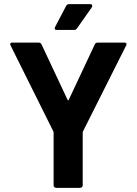

<svg xmlns="http://www.w3.org/2000/svg" viewBox="-20 -905 657 924"><path d="M250 -1Q245 -1 241.5 -4.5Q238 -8 238 -13V-266Q238 -270 237 -272L31 -686Q29 -690 29 -692Q29 -700 40 -700H166Q176 -700 180 -691L305 -425Q307 -422 308 -422Q310 -422 311 -425L436 -691Q440 -700 450 -700H578Q585 -700 587 -697.5Q589 -695 589 -693Q589 -690 587 -686L379 -272Q378 -270 378 -266V-13Q378 -8 374.5 -4.5Q371 -1 366 -1ZM253 -761Q246 -761 244.5 -764Q243 -767 243 -769Q243 -771 245 -775L298 -876Q302 -885 313 -885H414Q421 -885 422.5 -882Q424 -879 424 -877Q424 -874 422 -870L351 -769Q346 -761 337 -761Z"/></svg>

Font: LinhAnh
Style: Bold
Weight: 700
Designer: Jeremy Tribby
Foundry: Tribby Type
Version: Version 1.408